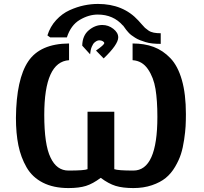

<svg xmlns="http://www.w3.org/2000/svg" viewBox="-20 -936 1039 976"><path d="M221 -756Q235 -801 265.5 -834Q296 -867 333.5 -884Q371 -901 407 -908.5Q443 -916 478 -916Q606 -916 683 -832Q688 -827 699.5 -813.5Q711 -800 717 -794.5Q723 -789 734.5 -781Q746 -773 761.5 -770Q777 -767 797 -767V-713Q775 -713 755.5 -715Q736 -717 720 -722Q704 -727 691 -732Q678 -737 666.5 -744.5Q655 -752 647.5 -757.5Q640 -763 632 -772Q624 -781 621 -785Q618 -789 612 -797.5Q606 -806 605 -807V-806Q556 -862 477 -862Q431 -862 385.5 -835Q340 -808 320 -746H235ZM398 -704Q399 -755 431 -782Q463 -809 500 -809Q531 -809 556 -789.5Q581 -770 581 -746Q581 -710 507 -639L468 -679Q510 -708 510 -717Q510 -722 502.5 -726.5Q495 -731 485 -731Q480 -731 474.5 -729Q469 -727 461 -720.5Q453 -714 446.5 -698.5Q440 -683 438 -660ZM61 -337Q63 -534 123.5 -624Q184 -714 331 -715V-630Q205 -622 205 -352Q205 -200 237 -135Q268 -69 328 -69Q409 -69 425 -76V-368H561V-76Q580 -69 658 -69Q780 -69 780 -342Q780 -425 770.5 -483.5Q761 -542 732 -584.5Q703 -627 654 -630V-715Q714 -715 761 -697.5Q808 -680 846 -640.5Q884 -601 904.5 -529.5Q925 -458 925 -356Q925 -322 923.5 -294.5Q922 -267 916 -226Q910 -185 900 -153.5Q890 -122 870 -88Q850 -54 822.5 -31.5Q795 -9 752.5 5.5Q710 20 658 20Q604 20 568 9Q532 -2 492 -32Q452 -2 417 9Q382 20 328 20Q252 20 198 -7.5Q144 -35 115 -85.5Q86 -136 73.5 -197Q61 -258 61 -337Z"/></svg>

Font: Coval
Style: ExtraBold
Weight: 800
Foundry: Context Ltd
Version: Version 001.000